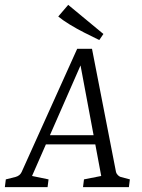

<svg xmlns="http://www.w3.org/2000/svg" viewBox="-31 -771 587 791"><path d="M150 -214H386L396 -176H133ZM447 -62Q449 -55 454.5 -49.5Q460 -44 466 -42L504 -32L500 0H311L315 -32L386 -46L293 -543H319L101 -46L169 -32L165 0H-11L-7 -32L33 -42Q51 -47 58 -62L287 -570H348ZM395 -631 378 -606Q349 -620 316.5 -636.5Q284 -653 255.5 -670.5Q227 -688 209 -703L250 -751Z"/></svg>

Font: Rasa Light
Style: Italic
Weight: 300
Italic angle: -7.10001°
Designer: Anna Giedrys (Yrsa+Rasa design), David Brezina (Yrsa art-direction, Rasa art-direction, design)
Foundry: Rosetta Type Foundry
Version: Version 2.004